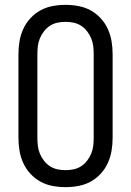

<svg xmlns="http://www.w3.org/2000/svg" viewBox="-20 -763 540 791"><path d="M250 8Q223 8 196.5 3Q170 -2 147 -14.5Q124 -27 105.5 -47Q87 -67 76 -91Q65 -115 60.5 -141.5Q56 -168 56 -195V-540Q56 -567 60.5 -593.5Q65 -620 76 -644Q87 -668 105.5 -688Q124 -708 147 -720.5Q170 -733 196.5 -738Q223 -743 250 -743Q277 -743 303.5 -738Q330 -733 353 -720.5Q376 -708 394.5 -688Q413 -668 424 -644Q435 -620 439.5 -593.5Q444 -567 444 -540V-195Q444 -168 439.5 -141.5Q435 -115 424 -91Q413 -67 394.5 -47Q376 -27 353 -14.5Q330 -2 303.5 3Q277 8 250 8ZM250 -62Q267 -62 283.5 -65.5Q300 -69 314 -78Q328 -87 338.5 -100.5Q349 -114 355.5 -129.5Q362 -145 364 -161.5Q366 -178 366 -195V-540Q366 -557 364 -573.5Q362 -590 355.5 -605.5Q349 -621 338.5 -634.5Q328 -648 314 -657Q300 -666 283.5 -669.5Q267 -673 250 -673Q233 -673 216.5 -669.5Q200 -666 186 -657Q172 -648 161.5 -634.5Q151 -621 144.5 -605.5Q138 -590 136 -573.5Q134 -557 134 -540V-195Q134 -178 136 -161.5Q138 -145 144.5 -129.5Q151 -114 161.5 -100.5Q172 -87 186 -78Q200 -69 216.5 -65.5Q233 -62 250 -62Z"/></svg>

Font: Iosevka Term Curly
Style: Regular
Weight: 400
Designer: Belleve Invis
Foundry: Belleve Invis
Version: Version 32.3.0